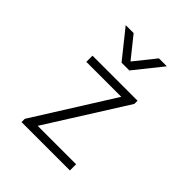

<svg xmlns="http://www.w3.org/2000/svg" viewBox="-205 -879 1010 1010"><g transform="rotate(45 300.0 -374.0)"><path d="M120 0V-24L397 -465H137V-511H472V-487L194 -46H480V0ZM453 -748 329 -593H271L147 -748H206L315 -612H285L394 -748Z"/></g></svg>

Font: Chivo Mono Thin
Style: Regular
Weight: 250
Designer: Hector Gatti
Foundry: Omnibus-Type
Version: Version 1.008